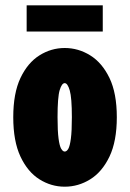

<svg xmlns="http://www.w3.org/2000/svg" viewBox="-20 -693 490 724"><path d="M224 11Q173 11 128.8 -16.8Q84.5 -44.5 57.2 -102.5Q30 -160.5 30 -251Q30 -341.5 57.2 -399Q84.5 -456.5 128.8 -484.2Q173 -512 224 -512Q275.5 -512 320.2 -484.2Q365 -456.5 392.8 -399Q420.5 -341.5 420.5 -251Q420.5 -160.5 392.8 -102.5Q365 -44.5 320.2 -16.8Q275.5 11 224 11ZM224 -121.5Q231.5 -121.5 237.5 -131.8Q243.5 -142 247.2 -170Q251 -198 251 -251Q251 -324.5 243 -352Q235 -379.5 224 -379.5Q213 -379.5 205 -353Q197 -326.5 197 -251Q197 -198.5 200.8 -170.5Q204.5 -142.5 210.8 -132Q217 -121.5 224 -121.5ZM80.5 -574V-673H367.5V-574Z"/></svg>

Font: Trispace Condensed ExtraBold
Style: Regular
Weight: 800
Width: 3
Designer: Tyler Finck
Foundry: Etcetera Type Company
Version: Version 1.210; ttfautohint (v1.8.3)